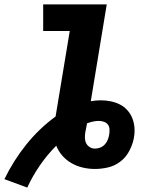

<svg xmlns="http://www.w3.org/2000/svg" viewBox="-43 -755 663 867"><path d="M80 92 -23 54Q17 -29 75 -101.5Q133 -174 208 -229L272 -615H152V-735H439L367 -298Q378 -300 389.5 -301Q401 -302 413 -302Q435 -302 457 -297.5Q479 -293 498 -283.5Q517 -274 531.5 -258Q546 -242 554 -222.5Q562 -203 564 -180.5Q566 -158 562 -135Q562 -134 561.5 -132.5Q561 -131 561 -129Q555 -100 540 -72Q525 -44 500 -25Q475 -6 445 1Q415 8 386 8Q357 8 330 1.5Q303 -5 279.5 -18.5Q256 -32 238.5 -52Q221 -72 211 -97Q170 -56 137 -8Q104 40 80 92ZM386 -84Q398 -84 409.5 -88.5Q421 -93 430 -102.5Q439 -112 443.5 -123.5Q448 -135 450 -147Q452 -159 451.5 -171Q451 -183 444.5 -192Q438 -201 426.5 -205Q415 -209 403 -209Q390 -209 376.5 -206Q363 -203 350 -198Q348 -187 346 -177Q344 -167 342 -156Q340 -144 340.5 -131Q341 -118 346.5 -107.5Q352 -97 362.5 -90.5Q373 -84 386 -84Z"/></svg>

Font: Iosevka Curly Heavy Extended
Style: Italic
Weight: 900
Width: 7
Italic angle: -9°
Monospace: yes
Designer: Belleve Invis
Foundry: Belleve Invis
Version: Version 11.1.0; ttfautohint (v1.8.3)